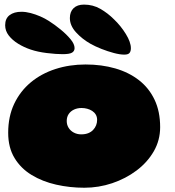

<svg xmlns="http://www.w3.org/2000/svg" viewBox="-20 -806 782 856"><path d="M356 31Q291 31 230.2 17.2Q169.5 3.5 121.2 -25.8Q73 -55 44.8 -101.5Q16.5 -148 16.5 -214Q16.5 -286.5 43.2 -343Q70 -399.5 117.2 -438.8Q164.5 -478 227 -498.2Q289.5 -518.5 361.5 -518.5Q433 -518.5 493.8 -501Q554.5 -483.5 599.5 -448.5Q644.5 -413.5 669.2 -361.2Q694 -309 694 -239Q694 -180.5 665.5 -131.2Q637 -82 588.8 -45.8Q540.5 -9.5 480.2 10.8Q420 31 356 31ZM342 -207Q360 -207 373.2 -212.2Q386.5 -217.5 395.2 -226.8Q404 -236 408.5 -247.5Q413 -259 413 -271.5Q413 -285 407 -295Q401 -305 391 -311.5Q381 -318 368.8 -321.2Q356.5 -324.5 343.5 -324.5Q325 -324.5 310 -317.5Q295 -310.5 286.2 -297.5Q277.5 -284.5 277.5 -266.5Q277.5 -249.5 286 -236Q294.5 -222.5 309.2 -214.8Q324 -207 342 -207ZM259 -564.5Q230 -564.5 189 -569.5Q148 -574.5 117 -585Q87 -595 61 -611Q35 -627 19 -647.8Q3 -668.5 3 -693.5Q3 -723.5 22.8 -738.5Q42.5 -753.5 75.5 -753.5Q95 -753.5 116.8 -747.8Q138.5 -742 159.8 -732.8Q181 -723.5 198 -712.5Q224 -696 250.2 -674.5Q276.5 -653 294.5 -631.2Q312.5 -609.5 312.5 -591.5Q312.5 -578.5 301.5 -571.5Q290.5 -564.5 259 -564.5ZM534 -562.5Q514.5 -562.5 487.2 -569.8Q460 -577 432.2 -588Q404.5 -599 384 -610.5Q346 -632 318.8 -662Q291.5 -692 291.5 -725.5Q291.5 -753.5 308 -769.5Q324.5 -785.5 354.5 -785.5Q394.5 -785.5 427.5 -766.5Q460.5 -747.5 488 -720Q518.5 -691 541 -654.5Q563.5 -618 563.5 -591Q563.5 -577.5 557.5 -570Q551.5 -562.5 534 -562.5Z"/></svg>

Font: Gluten Black
Style: Regular
Weight: 900
Designer: Tyler Finck
Foundry: Etcetera Type Company
Version: Version 1.300